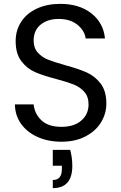

<svg xmlns="http://www.w3.org/2000/svg" viewBox="-20 -726 627 993"><path d="M298 7Q229 7 174.5 -17.5Q120 -42 89 -85.5Q58 -129 57 -186H154Q159 -137 194.5 -103.5Q230 -70 298 -70Q363 -70 400.5 -102.5Q438 -135 438 -186Q438 -226 416 -251Q394 -276 361 -289Q328 -302 272 -317Q203 -335 161.5 -353Q120 -371 90.5 -409.5Q61 -448 61 -513Q61 -570 90 -614Q119 -658 171.5 -682Q224 -706 292 -706Q390 -706 452.5 -657Q515 -608 523 -527H423Q418 -567 381 -597.5Q344 -628 283 -628Q226 -628 190 -598.5Q154 -569 154 -516Q154 -478 175.5 -454Q197 -430 228.5 -417.5Q260 -405 317 -389Q386 -370 428 -351.5Q470 -333 500 -294.5Q530 -256 530 -190Q530 -139 503 -94Q476 -49 423 -21Q370 7 298 7ZM343 49Q354 90 354 132Q354 247 253 247V205Q300 205 300 149V131H253V49Z"/></svg>

Font: A Bank Premium Regular
Style: Regular
Weight: 400
Designer: Ninad Kale (Devanagari), Jonny Pinhorn (Latin), Htun Naung (Myanmar)
Foundry: Indian Type Foundry
Version: 4.004